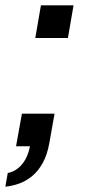

<svg xmlns="http://www.w3.org/2000/svg" viewBox="-30 -547 330 718"><path d="M-10 151 -1 100Q20 96 37 82.5Q54 69 65.5 48Q77 27 82 0H30L52 -122H174L155 -15Q147 32 129.5 63Q112 94 89 112.5Q66 131 40 140Q14 149 -10 151ZM102 -405 123 -527H245L224 -405Z"/></svg>

Font: Archivo Expanded
Style: Italic
Weight: 400
Width: 7
Italic angle: -10°
Designer: Hector Gatti
Foundry: Omnibus-Type
Version: Version 2.001